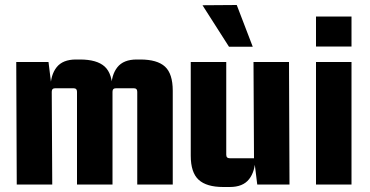

<svg xmlns="http://www.w3.org/2000/svg" viewBox="-20 -738 1482 768"><path d="M284 -500H300Q368 -500 399 -471.5Q430 -443 430 -375V0H288V-371Q288 -385 274 -385H201Q187 -385 187 -371L189 0H47L45 -490H174L187 -385H182Q182 -438 206.5 -469Q231 -500 284 -500ZM527 -500H541Q609 -500 640 -471.5Q671 -443 671 -375V0H529V-371Q529 -385 515 -385H444Q430 -385 430 -371H425V-385Q425 -438 449.5 -469Q474 -500 527 -500Z M899 10H873Q806 10 774.5 -19Q743 -48 743 -115V-490H885V-119Q885 -105 899 -105H996L994 -490H1136L1138 0H1009L996 -105H1001Q1001 -53 976.5 -21.5Q952 10 899 10ZM790 -717 896 -551H991L927 -718Z M1386 0H1244V-490H1386ZM1386 -552H1244V-672H1386Z"/></svg>

Font: Gemunu Libre ExtraLight ExtraBold
Style: Regular
Weight: 800
Version: Version 1.100